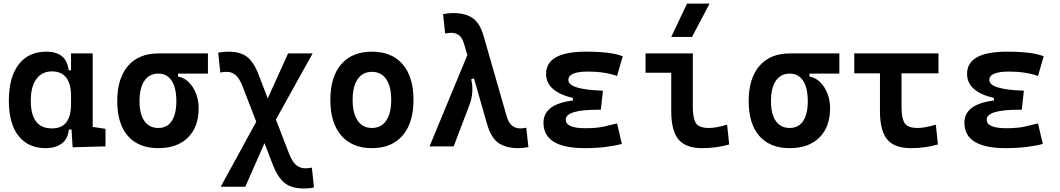

<svg xmlns="http://www.w3.org/2000/svg" viewBox="-20 -815 5899 1069"><path d="M234.4 9.8Q136.7 9.8 83 -58.3Q29.3 -126.5 29.3 -253.9Q29.3 -384.3 83.7 -455.8Q138.2 -527.3 237.8 -527.3Q350.6 -527.3 362.3 -423.8H375.5V-517.6H496.1V-108.4L567.4 -97.7V0L384.3 4.9L378.4 -93.8H363.3Q358.4 -42 324 -16.1Q289.6 9.8 234.4 9.8ZM375.5 -235.4V-282.2Q375.5 -348.1 348.6 -382.8Q321.8 -417.5 270 -417.5Q213.4 -417.5 182.4 -375Q151.4 -332.5 151.4 -253.9Q151.4 -100.1 269 -100.1Q324.2 -100.1 349.9 -134.8Q375.5 -169.4 375.5 -235.4Z M861.8 9.8Q751.5 9.8 692.1 -57.9Q632.8 -125.5 632.8 -252Q632.8 -378.9 692.9 -448.2Q752.9 -517.6 861.8 -517.6H1137.7V-405.3H971.2V-388.7Q1003.9 -383.3 1029.8 -358.4Q1055.7 -333.5 1070.8 -295.7Q1085.9 -257.8 1085.9 -212.4Q1085.9 -107.9 1026.4 -49.1Q966.8 9.8 861.8 9.8ZM861.8 -102.5Q910.2 -102.5 936 -141.1Q961.9 -179.7 961.9 -252Q961.9 -325.7 935.8 -365.5Q909.7 -405.3 861.8 -405.3Q811.5 -405.3 784.2 -365.5Q756.8 -325.7 756.8 -252Q756.8 -179.7 783.9 -141.1Q811 -102.5 861.8 -102.5Z M1671.4 234.4Q1604.5 234.4 1565.9 204.6Q1527.3 174.8 1499 102.1L1452.6 -18.1L1345.7 224.6H1209L1406.7 -137.2L1331.5 -332Q1314 -377.4 1293 -396.2Q1272 -415 1241.7 -415Q1226.1 -415 1206.5 -411.1L1194.8 -521.5Q1221.7 -527.3 1251.5 -527.3Q1317.4 -527.3 1355 -498.8Q1392.6 -470.2 1419.4 -400.4L1470.7 -267.1L1584 -517.6H1720.7L1516.1 -149.4L1588.9 39.1Q1606.9 85 1628.4 103.5Q1649.9 122.1 1681.2 122.1Q1688 122.1 1697.5 121.1Q1707 120.1 1716.3 118.2L1728 228.5Q1714.4 231.9 1700.2 233.2Q1686 234.4 1671.4 234.4Z M2050.8 9.8Q1940.4 9.8 1879.9 -60.5Q1819.3 -130.9 1819.3 -258.8Q1819.3 -387.2 1879.9 -457.3Q1940.4 -527.3 2050.8 -527.3Q2161.1 -527.3 2221.7 -457.3Q2282.2 -387.2 2282.2 -258.8Q2282.2 -130.9 2221.7 -60.5Q2161.1 9.8 2050.8 9.8ZM2050.8 -102.5Q2102.1 -102.5 2130.1 -143.3Q2158.2 -184.1 2158.2 -258.8Q2158.2 -334 2130.1 -374.5Q2102.1 -415 2050.8 -415Q1999.5 -415 1971.4 -374.5Q1943.4 -334 1943.4 -258.8Q1943.4 -184.1 1971.4 -143.3Q1999.5 -102.5 2050.8 -102.5Z M2865.2 9.8Q2797.9 9.8 2756.1 -18.6Q2714.4 -46.9 2692.4 -122.6L2619.1 -378.4L2603.5 -373.5Q2612.3 -335.4 2609.4 -299.6Q2606.4 -263.7 2594.2 -231.9L2505.9 0H2371.6L2582 -508.3L2564.5 -568.8Q2553.7 -605.5 2535.6 -618.9Q2517.6 -632.3 2491.7 -632.3Q2477.5 -632.3 2458.5 -628.4L2446.8 -736.3Q2474.1 -742.2 2503.9 -742.2Q2569.8 -742.2 2610.6 -715.1Q2651.4 -688 2672.4 -615.2L2800.8 -168.5Q2811 -131.8 2830.3 -116Q2849.6 -100.1 2877.4 -100.1Q2892.1 -100.1 2910.2 -104L2921.9 3.9Q2895 9.8 2865.2 9.8Z M3235.4 9.8Q3005.9 9.8 3005.9 -131.8Q3005.9 -235.4 3169.9 -255.4V-269.5Q3020.5 -304.7 3020.5 -403.8Q3020.5 -527.3 3243.2 -527.3Q3385.3 -527.3 3447.3 -501.5L3415.5 -392.1Q3346.7 -416.5 3253.9 -416.5Q3144.5 -416.5 3144.5 -369.6Q3144.5 -316.4 3336.9 -310.1L3325.2 -204.1H3309.6Q3129.9 -204.1 3129.9 -148.9Q3129.9 -101.1 3239.3 -101.1Q3301.8 -101.1 3342.5 -110.4Q3383.3 -119.6 3415.5 -127.9L3442.4 -13.7Q3402.3 -2.9 3350.1 3.4Q3297.9 9.8 3235.4 9.8Z M3888.7 9.8Q3797.4 9.8 3757.3 -39.1Q3717.3 -87.9 3717.3 -195.3V-410.2H3574.2V-517.6H3837.4V-219.7Q3837.4 -158.2 3854 -130.4Q3870.6 -102.5 3927.7 -102.5Q3967.8 -102.5 4028.3 -121.1L4040 -10.7Q4001.5 0 3965.6 4.9Q3929.7 9.8 3888.7 9.8ZM3717.3 -609.4 3805.2 -794.9H3930.7L3833 -609.4Z M4377.4 9.8Q4267.1 9.8 4207.8 -57.9Q4148.4 -125.5 4148.4 -252Q4148.4 -378.9 4208.5 -448.2Q4268.6 -517.6 4377.4 -517.6H4653.3V-405.3H4486.8V-388.7Q4519.5 -383.3 4545.4 -358.4Q4571.3 -333.5 4586.4 -295.7Q4601.6 -257.8 4601.6 -212.4Q4601.6 -107.9 4542 -49.1Q4482.4 9.8 4377.4 9.8ZM4377.4 -102.5Q4425.8 -102.5 4451.7 -141.1Q4477.5 -179.7 4477.5 -252Q4477.5 -325.7 4451.4 -365.5Q4425.3 -405.3 4377.4 -405.3Q4327.1 -405.3 4299.8 -365.5Q4272.5 -325.7 4272.5 -252Q4272.5 -179.7 4299.6 -141.1Q4326.7 -102.5 4377.4 -102.5Z M5050.8 9.8Q4959.5 9.8 4919.4 -39.1Q4879.4 -87.9 4879.4 -195.3V-406.7H4736.3V-517.6H5205.1V-406.7H4999.5V-219.7Q4999.5 -158.2 5016.1 -130.4Q5032.7 -102.5 5089.8 -102.5Q5109.9 -102.5 5135.3 -107.2Q5160.6 -111.8 5190.4 -121.1L5202.1 -10.7Q5164.6 0 5127.4 4.9Q5090.3 9.8 5050.8 9.8Z M5579.1 9.8Q5349.6 9.8 5349.6 -131.8Q5349.6 -235.4 5513.7 -255.4V-269.5Q5364.3 -304.7 5364.3 -403.8Q5364.3 -527.3 5586.9 -527.3Q5729 -527.3 5791 -501.5L5759.3 -392.1Q5690.4 -416.5 5597.7 -416.5Q5488.3 -416.5 5488.3 -369.6Q5488.3 -316.4 5680.7 -310.1L5668.9 -204.1H5653.3Q5473.6 -204.1 5473.6 -148.9Q5473.6 -101.1 5583 -101.1Q5645.5 -101.1 5686.3 -110.4Q5727.1 -119.6 5759.3 -127.9L5786.1 -13.7Q5746.1 -2.9 5693.8 3.4Q5641.6 9.8 5579.1 9.8Z"/></svg>

Font: Cascadia Mono NF SemiBold
Style: Regular
Weight: 600
Monospace: yes
Designer: Aaron Bell
Foundry: Saja Typeworks
Version: Version 2404.023; ttfautohint (v1.8.4)